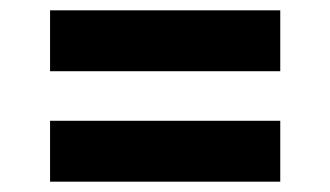

<svg xmlns="http://www.w3.org/2000/svg" viewBox="-20 -526 640 372"><path d="M523 -388H77V-506H523ZM523 -174H77V-292H523Z"/></svg>

Font: Iosevka Aile Heavy
Style: Regular
Weight: 900
Designer: Belleve Invis
Foundry: Belleve Invis
Version: Version 31.1.0; ttfautohint (v1.8.4)